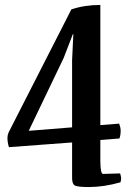

<svg xmlns="http://www.w3.org/2000/svg" viewBox="-20 -742 541 775"><path d="M462 -183 385 -177V-95Q385 -40 396 -40L465 -42Q469 -28 469 -22Q469 -14 466 -6Q399 13 338 13Q292 13 281 6Q270 -1 271 -30V-167L16 -148Q10 -168 10 -186Q10 -196 15 -208L268 -704Q321 -722 385 -722V-237L461 -243Q467 -227 467 -215Q467 -195 462 -183ZM274 -604 237 -508 96 -214 271 -228V-499L276 -604Z"/></svg>

Font: Federant
Style: Medium
Weight: 500
Designer: Cyreal (www.cyreal.org)
Foundry: Cyreal (www.cyreal.org)
Version: Version 1.010